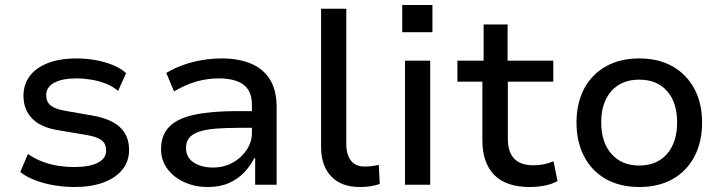

<svg xmlns="http://www.w3.org/2000/svg" viewBox="-20 -740 2892 769"><path d="M279 9Q236 9 195.5 2Q155 -5 120 -18.5Q85 -32 61 -51L92 -123Q118 -105 149 -93Q180 -81 213 -76Q246 -71 277 -71Q338 -71 371.5 -88Q405 -105 405 -137Q405 -165 386 -179Q367 -193 323 -200L216 -218Q144 -229 109 -265Q74 -301 74 -356Q74 -401 98.5 -434.5Q123 -468 171 -487Q219 -506 287 -506Q324 -506 361.5 -499.5Q399 -493 432 -479.5Q465 -466 485 -447L453 -376Q432 -394 404 -405Q376 -416 345.5 -421Q315 -426 287 -426Q229 -426 197 -408.5Q165 -391 165 -359Q165 -332 183 -317.5Q201 -303 242 -296L346 -278Q423 -265 460 -231Q497 -197 497 -139Q497 -94 470 -60.5Q443 -27 394 -9Q345 9 279 9Z M813 9Q760 9 717 -11Q674 -31 649.5 -65Q625 -99 625 -142Q625 -199 658 -232.5Q691 -266 758.5 -280.5Q826 -295 929 -295H1005V-228H934Q880 -228 840.5 -224.5Q801 -221 775.5 -212Q750 -203 737.5 -187.5Q725 -172 725 -148Q725 -109 756 -89Q787 -69 834 -69Q876 -69 911 -88Q946 -107 967.5 -139Q989 -171 989 -208V-320Q989 -376 955 -401Q921 -426 856 -426Q812 -426 768.5 -414Q725 -402 677 -374L646 -448Q678 -467 714.5 -480Q751 -493 790.5 -499.5Q830 -506 869 -506Q935 -506 984.5 -485.5Q1034 -465 1061 -422Q1088 -379 1088 -310V0H1002V-106H998Q983 -76 958 -49.5Q933 -23 897 -7Q861 9 813 9Z M1421 9Q1347 9 1306.5 -33.5Q1266 -76 1266 -152V-705H1367V-162Q1367 -134 1375.5 -114Q1384 -94 1400 -83.5Q1416 -73 1439 -73Q1454 -73 1468 -74.5Q1482 -76 1497 -80L1501 -3Q1482 3 1463.5 6Q1445 9 1421 9Z M1591 -611V-720H1712V-611ZM1602 0V-497H1703V0Z M2101 9Q2007 9 1959.5 -39.5Q1912 -88 1912 -178V-413H1812V-497H1917V-642H2013V-497H2196V-413H2014V-185Q2014 -131 2039.5 -104.5Q2065 -78 2116 -78Q2138 -78 2158 -82Q2178 -86 2197 -94L2213 -15Q2190 -2 2160.5 3.5Q2131 9 2101 9Z M2541 9Q2463 9 2406.5 -23Q2350 -55 2319.5 -113.5Q2289 -172 2289 -249Q2289 -327 2319.5 -384.5Q2350 -442 2406.5 -474Q2463 -506 2540 -506Q2618 -506 2674 -474Q2730 -442 2761 -384.5Q2792 -327 2792 -249Q2792 -172 2761.5 -113.5Q2731 -55 2674.5 -23Q2618 9 2541 9ZM2540 -77Q2611 -77 2651.5 -123.5Q2692 -170 2692 -250Q2692 -329 2652 -375Q2612 -421 2540 -421Q2469 -421 2428.5 -375Q2388 -329 2388 -250Q2388 -170 2429 -123.5Q2470 -77 2540 -77Z"/></svg>

Font: Nunito Sans 7pt Medium
Style: Regular
Weight: 500
Designer: Vernon Adams
Foundry: Vernon Adams
Version: Version 3.101;gftools[0.9.27]